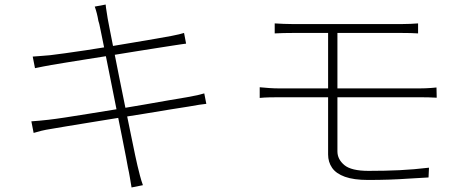

<svg xmlns="http://www.w3.org/2000/svg" viewBox="-20 -793 2040 845"><path d="M413 -701Q410 -719 406 -734.5Q402 -750 397 -764L445 -773Q446 -760 449 -743Q452 -726 454 -711Q455 -705 462 -669Q469 -633 480 -577.5Q491 -522 504 -456.5Q517 -391 530.5 -325.5Q544 -260 555.5 -203.5Q567 -147 575 -109Q583 -71 585 -64Q590 -43 596 -20Q602 3 609 22L559 32Q555 9 551.5 -12.5Q548 -34 543 -56Q542 -64 534.5 -102Q527 -140 516 -196Q505 -252 491.5 -318Q478 -384 465.5 -448.5Q453 -513 441.5 -568Q430 -623 423 -659Q416 -695 413 -701ZM124 -544Q139 -545 157.5 -546.5Q176 -548 200 -550Q224 -553 265.5 -558.5Q307 -564 359 -572Q411 -580 466.5 -589Q522 -598 574 -607Q626 -616 668 -623Q710 -630 735 -635Q755 -639 768 -642Q781 -645 790 -648L799 -601Q792 -600 777 -598Q762 -596 744 -593Q719 -589 676.5 -582.5Q634 -576 581.5 -567.5Q529 -559 473.5 -550Q418 -541 366 -533Q314 -525 272.5 -518Q231 -511 206 -507Q188 -504 171 -500.5Q154 -497 134 -493ZM118 -259Q134 -260 155.5 -262Q177 -264 194 -266Q221 -269 267 -276Q313 -283 371.5 -292.5Q430 -302 492 -312Q554 -322 613.5 -332.5Q673 -343 722 -351.5Q771 -360 802 -365Q831 -370 848.5 -374Q866 -378 879 -382L888 -336Q876 -335 857 -332Q838 -329 810 -324Q775 -319 724.5 -310.5Q674 -302 615.5 -292.5Q557 -283 496 -273.5Q435 -264 379 -254.5Q323 -245 278 -238Q233 -231 207 -226Q181 -222 162.5 -217.5Q144 -213 128 -208Z M1189 -690Q1207 -689 1228 -688Q1249 -687 1273 -687Q1288 -687 1324 -687Q1360 -687 1407.5 -687Q1455 -687 1507.5 -687Q1560 -687 1608.5 -687Q1657 -687 1693 -687Q1729 -687 1744 -687Q1768 -687 1786 -688Q1804 -689 1820 -690V-646Q1804 -647 1787 -647.5Q1770 -648 1744 -648Q1729 -648 1692.5 -648Q1656 -648 1607.5 -648Q1559 -648 1506.5 -648Q1454 -648 1406 -648Q1358 -648 1322.5 -648Q1287 -648 1273 -648Q1249 -648 1228 -647.5Q1207 -647 1189 -646ZM1465 -394Q1465 -357 1465 -316Q1465 -275 1465 -237Q1465 -199 1465 -170Q1465 -141 1465 -127Q1465 -92 1495.5 -66.5Q1526 -41 1602 -41Q1676 -41 1738.5 -44Q1801 -47 1868 -55L1866 -12Q1823 -10 1780 -7Q1737 -4 1693 -2.5Q1649 -1 1600 -1Q1537 -1 1498 -15Q1459 -29 1441.5 -54.5Q1424 -80 1424 -113Q1424 -142 1424 -176Q1424 -210 1424 -247.5Q1424 -285 1424 -322.5Q1424 -360 1424 -395Q1424 -408 1424 -435Q1424 -462 1424 -495.5Q1424 -529 1424 -562.5Q1424 -596 1424 -624Q1424 -652 1424 -666L1465 -665Q1465 -651 1465 -623.5Q1465 -596 1465 -561.5Q1465 -527 1465 -493.5Q1465 -460 1465 -433.5Q1465 -407 1465 -394ZM1123 -409Q1143 -407 1165 -405.5Q1187 -404 1205 -404Q1217 -404 1253.5 -404Q1290 -404 1342.5 -404Q1395 -404 1455.5 -404Q1516 -404 1576.5 -404Q1637 -404 1690 -404Q1743 -404 1779.5 -404Q1816 -404 1830 -404Q1841 -404 1853.5 -404.5Q1866 -405 1879 -406Q1892 -407 1901 -408L1902 -363Q1887 -364 1867 -364.5Q1847 -365 1830 -365Q1817 -365 1780 -365Q1743 -365 1690 -365Q1637 -365 1576.5 -365Q1516 -365 1455.5 -365Q1395 -365 1342.5 -365Q1290 -365 1253.5 -365Q1217 -365 1205 -365Q1188 -365 1165 -364.5Q1142 -364 1123 -362Z"/></svg>

Font: Noto Sans SC ExtraLight
Style: Regular
Weight: 250
Designer: Ryoko NISHIZUKA 西塚涼子 (kana, bopomofo & ideographs); Paul D. Hunt (Latin, Greek & Cyrillic); Sandoll Communications 산돌커뮤니
Foundry: Adobe
Version: Version 2.004-H2;hotconv 1.0.118;makeotfexe 2.5.65603